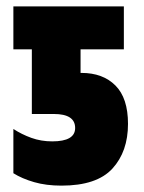

<svg xmlns="http://www.w3.org/2000/svg" viewBox="-20 -573 453 603"><path d="M382 -184Q382 -265 342.5 -304.5Q303 -344 236 -344H233V-418H369V-553H22V-418H80V-215H149Q216 -215 216 -171Q216 -129 144 -129Q109 -129 78.5 -140Q48 -151 22 -168V-29Q49 -12 87 -1Q125 10 173 10Q284 10 333 -43.5Q382 -97 382 -184Z"/></svg>

Font: Noto Sans Display Condensed Black
Style: Regular
Weight: 900
Width: 3
Designer: Monotype Design team
Foundry: Monotype Imaging Inc.
Version: 1.000